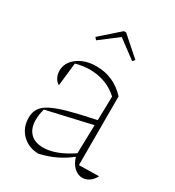

<svg xmlns="http://www.w3.org/2000/svg" viewBox="-170 -795 826 905"><g transform="rotate(30 242.5 -342.0)"><path d="M178 9Q123 8 88 -27Q53 -62 53 -116Q53 -144 65.5 -165Q78 -186 109.5 -202.5Q141 -219 197 -234.5Q253 -250 341 -268L344 -398Q281 -456 190 -456Q154 -456 114 -445L100 -319Q85 -327 76.5 -344Q68 -361 68 -380Q68 -425 108.5 -455Q149 -485 210 -485Q305 -485 370 -414V-40L479 -42Q466 -18 448.5 -7Q431 4 413 4Q389 4 368.5 -14.5Q348 -33 338 -67Q301 -38 263 -20Q225 -2 178 9ZM87 -123Q87 -78 111.5 -52.5Q136 -27 182 -27Q250 -27 336 -85L340 -240L96 -184Q87 -152 87 -123ZM250 -693 353 -602 342 -590 243 -664 146 -590 135 -602 238 -693Z"/></g></svg>

Font: Piazzolla Thin
Style: Regular
Weight: 100
Designer: Juan Pablo del Peral
Foundry: Huerta Tipografica
Version: Version 1.330